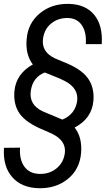

<svg xmlns="http://www.w3.org/2000/svg" viewBox="-30 -741 576 1003"><path d="M458 -214.4Q449.7 -121.6 359.9 -74.7Q400.4 -23.4 393.6 58.6Q386.2 143.6 324.5 193.8Q262.7 244.1 172.9 242.2Q82.5 240.2 33.4 183.8Q-15.6 127.4 -9.3 31.2L74.7 30.3Q70.3 91.8 97.2 129.2Q124 166.5 177.2 167.5Q228.5 168.5 265.1 138.7Q301.8 108.9 308.6 59.6Q317.4 -6.8 239.3 -43.5L198.7 -61.5Q108.4 -98.1 73.7 -146Q39.1 -193.8 45.4 -265.1Q53.7 -355.5 141.6 -404.3Q101.6 -456.5 109.4 -538.1Q116.7 -621.1 178.7 -671.9Q240.7 -722.7 330.1 -720.7Q416.5 -718.8 462.2 -663.6Q507.8 -608.4 501.5 -510.3H418Q422.9 -570.8 398.2 -608.2Q373.5 -645.5 325.2 -647Q273.9 -647.9 237.8 -618.7Q201.7 -589.4 194.8 -539.6Q185.1 -470.2 256.3 -436.5L301.3 -417.5Q391.6 -382.8 427.7 -334.2Q463.9 -285.6 458 -214.4ZM204.1 -362.3Q141.1 -337.9 130.9 -266.1Q120.6 -193.8 192.4 -159.7L295.9 -116.2Q362.3 -143.6 373 -212.9Q381.8 -279.3 309.6 -317.4L281.2 -331.1Z"/></svg>

Font: TypoPRO Roboto
Style: Italic
Weight: 400
Italic angle: -12°
Designer: Google
Version: Version 2.136; 2016